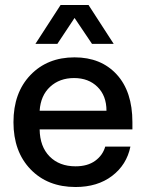

<svg xmlns="http://www.w3.org/2000/svg" viewBox="-20 -740 580 770"><path d="M283 10Q171 10 102.5 -61Q34 -132 34 -250Q34 -368 102 -439Q170 -510 279 -510Q385 -510 448 -441.5Q511 -373 511 -250V-221H139Q140 -152 179 -112.5Q218 -73 283 -73Q331 -73 361.5 -95Q392 -117 402 -152H503Q488 -79 429.5 -34.5Q371 10 283 10ZM122 -564 223 -720H335L436 -564H349L279 -668L210 -564ZM139 -296H407Q407 -356 371 -391.5Q335 -427 277 -427Q219 -427 181 -392Q143 -357 139 -296Z"/></svg>

Font: TASA Orbiter Display Medium
Style: Regular
Weight: 500
Designer: Weizhong Zhang
Version: Version 1.000;Glyphs 3.1.2 (3151)